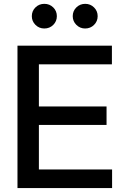

<svg xmlns="http://www.w3.org/2000/svg" viewBox="-20 -961 632 981"><path d="M69.3 0V-727.5H551.8V-632.3H178.7V-417H524.4V-322.8H178.7V-95.2H552.7V0ZM415 -815.4Q388.7 -815.4 370.1 -834Q351.6 -852.5 351.6 -878.4Q351.6 -904.8 370.1 -923.1Q388.7 -941.4 415.5 -941.4Q441.9 -941.4 460.4 -923.1Q479 -904.8 479 -878.4Q479 -852.1 460.4 -833.7Q441.9 -815.4 415 -815.4ZM206.5 -815.4Q179.7 -815.4 161.1 -834Q142.6 -852.5 142.6 -878.4Q142.6 -904.8 161.1 -923.1Q179.7 -941.4 206.5 -941.4Q233.4 -941.4 252 -923.1Q270.5 -904.8 270.5 -878.4Q270.5 -852.1 252 -833.7Q233.4 -815.4 206.5 -815.4Z"/></svg>

Font: Inter 28pt Medium
Style: Regular
Weight: 500
Designer: Rasmus Andersson
Foundry: rsms
Version: Version 4.001;git-66647c0bb